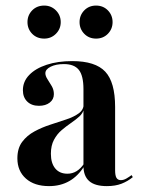

<svg xmlns="http://www.w3.org/2000/svg" viewBox="-20 -643 503 675"><path d="M273.4 -208.1V-329.8Q273.4 -376.6 257.3 -397.2Q241.1 -417.7 204.8 -417.7Q176.6 -417.7 158.1 -408.5Q139.5 -399.2 139.5 -385.5Q139.5 -375.8 147.2 -364.1Q154.8 -352.4 162.1 -339.9Q169.4 -327.4 169.4 -312.1Q169.4 -293.5 154.8 -282.3Q140.3 -271 116.9 -271Q91.1 -271 75.8 -285.9Q60.5 -300.8 60.5 -325.8Q60.5 -356.5 82.7 -379.4Q104.8 -402.4 144 -415.3Q183.1 -428.2 233.9 -428.2Q315.3 -428.2 350 -391.1Q384.7 -354 384.7 -266.9V-208.1ZM152.4 11.3Q100.8 11.3 71 -15.3Q41.1 -41.9 41.1 -86.3Q41.1 -121.8 58.1 -144.4Q75 -166.9 101.2 -181Q127.4 -195.2 157.3 -204.8Q187.1 -214.5 213.7 -223.4Q240.3 -232.3 257.3 -244.8Q274.2 -257.3 274.2 -277.4L275 -260.5Q271.8 -245.2 258.9 -233.5Q246 -221.8 229.4 -210.5Q212.9 -199.2 196.8 -185.5Q180.6 -171.8 169.8 -151.6Q158.9 -131.5 158.9 -102.4Q158.9 -69.4 174.2 -50.8Q189.5 -32.3 216.9 -32.3Q234.7 -32.3 249.6 -41.5Q264.5 -50.8 276.6 -69.4V-59.7Q254.8 -24.2 223.8 -6.5Q192.7 11.3 152.4 11.3ZM384.7 -44.4Q384.7 -25.8 389.5 -17.7Q394.4 -9.7 404.8 -9.7Q414.5 -9.7 424.2 -15.3Q433.9 -21 442.7 -27.4L446.8 -20.2Q429 -5.6 407.3 2.8Q385.5 11.3 355.6 11.3Q313.7 11.3 293.5 -6.5Q273.4 -24.2 273.4 -59.7V-208.1H384.7ZM317.7 -507.3Q292.7 -507.3 276.2 -524.2Q259.7 -541.1 259.7 -565.3Q259.7 -589.5 276.2 -606.5Q292.7 -623.4 317.7 -623.4Q342.7 -623.4 359.3 -606.5Q375.8 -589.5 375.8 -565.3Q375.8 -541.1 359.3 -524.2Q342.7 -507.3 317.7 -507.3ZM135.5 -507.3Q109.7 -507.3 93.1 -524.2Q76.6 -541.1 76.6 -565.3Q76.6 -589.5 93.1 -606.5Q109.7 -623.4 135.5 -623.4Q159.7 -623.4 176.6 -606.5Q193.5 -589.5 193.5 -565.3Q193.5 -541.1 176.6 -524.2Q159.7 -507.3 135.5 -507.3Z"/></svg>

Font: Playfair 144pt SemiCondensed
Style: Bold
Weight: 700
Width: 4
Designer: Claus Eggers Sørensen
Foundry: Claus Eggers Sørensen
Version: Version 2.203